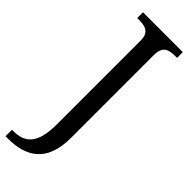

<svg xmlns="http://www.w3.org/2000/svg" viewBox="-323 -733 991 991"><g transform="rotate(45 173.0 -237.0)"><path d="M-11 240H6C134 240 234 187 234 8V-600C234 -663 271 -672 316 -672H329V-714H38V-672H51C95 -672 133 -663 133 -604V9C133 150 84 193 -2 193H-11Z"/></g></svg>

Font: Noto Serif Thai
Style: Regular
Weight: 400
Designer: Monotype Design Team
Foundry: Monotype Imaging Inc.
Version: Version 1.901